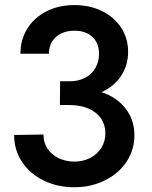

<svg xmlns="http://www.w3.org/2000/svg" viewBox="-20 -748 615 775"><path d="M37.1 -203.1 155.3 -205.1Q155.3 -172.4 172.1 -147.5Q189 -122.6 217.8 -109.1Q246.6 -95.7 280.3 -95.7Q315.4 -95.7 344 -110.4Q372.6 -125 388.9 -151.1Q405.3 -177.2 405.3 -210Q405.3 -243.2 388.4 -268.8Q371.6 -294.4 338.1 -309.3Q304.7 -324.2 256.8 -324.2H221.7L222.7 -419.9H260.7Q296.4 -419.9 323.5 -434.1Q350.6 -448.2 365 -473.4Q379.4 -498.5 379.9 -529.3Q379.9 -573.7 353 -598.9Q326.2 -624 281.2 -624Q234.4 -624 206.1 -598.9Q177.7 -573.7 177.7 -531.2H62.5Q62.5 -586.9 89.8 -631.6Q117.2 -676.3 166.7 -701.9Q216.3 -727.5 280.3 -727.5Q342.8 -727.5 392.3 -703.1Q441.9 -678.7 469.5 -635.5Q497.1 -592.3 497.1 -539.1Q497.1 -483.4 468 -440.7Q439 -397.9 389.6 -376Q450.7 -356.4 486.8 -310.1Q522.9 -263.7 522.5 -201.2Q522.5 -143.1 490.7 -95.2Q459 -47.4 403.3 -19.8Q347.7 7.8 279.3 7.8Q212.4 7.8 157.2 -18.8Q102.1 -45.4 69.6 -93.5Q37.1 -141.6 37.1 -203.1Z"/></svg>

Font: Reddit Sans Fudge SemiBold
Style: Regular
Weight: 600
Designer: Stephen Hutchings
Foundry: Reddit
Version: Version 1.011